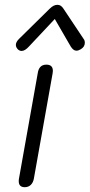

<svg xmlns="http://www.w3.org/2000/svg" viewBox="-20 -769 373 799"><path d="M58 -15Q58 -22 59 -26L137 -464Q142 -500 173 -500Q200 -500 200 -474Q200 -468 199 -464L121 -26Q118 -9 108 0.5Q98 10 83 10Q58 10 58 -15ZM46 -582Q46 -594 59 -607L187 -733Q203 -749 219 -749Q234 -749 244 -733L328 -607Q333 -601 333 -591Q333 -574 316 -564Q306 -558 298 -558Q285 -558 274 -576L208 -690L101 -576Q84 -557 70 -557Q62 -557 55 -563Q46 -572 46 -582Z"/></svg>

Font: Kodchasan Light
Style: Italic
Weight: 300
Italic angle: -10°
Version: Version 1.000; ttfautohint (v1.6)